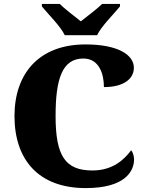

<svg xmlns="http://www.w3.org/2000/svg" viewBox="-20 -951 748 981"><path d="M311 -771H476C497 -816 562 -880 593 -918V-931H502C481 -910 423 -865 393 -842C363 -865 306 -910 285 -931H194V-918C225 -880 290 -816 311 -771ZM418 10C619 10 665 -76 665 -137C665 -152 659 -174 650 -183C616 -138 559 -80 452 -80C313 -80 264 -155 264 -358C264 -546 297 -652 406 -652C486 -652 511 -574 511 -506C615 -506 664 -550 664 -605C664 -671 582 -724 417 -724C178 -724 54 -574 54 -358C54 -137 175 10 418 10Z"/></svg>

Font: Noto Serif Malayalam Black
Style: Regular
Weight: 900
Designer: Indian type Foundry, Jelle Bosma, Monotype Design Team
Foundry: Monotype Imaging Inc.
Version: Version 2.104